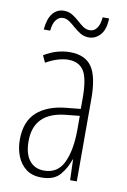

<svg xmlns="http://www.w3.org/2000/svg" viewBox="-83 -760 542 821"><g transform="rotate(10 188.0 -350.0)"><path d="M184 -539Q250 -539 279 -497Q308 -455 308 -359V0H279L276 -89H274Q262 -51 236 -20.5Q210 10 156 10Q114 10 88 -10.5Q62 -31 49.5 -63.5Q37 -96 37 -133Q37 -212 82 -253Q127 -294 210 -302L271 -308V-356Q271 -440 250 -473Q229 -506 182 -506Q163 -506 138.5 -499Q114 -492 86 -476L72 -506Q126 -539 184 -539ZM212 -272Q75 -258 75 -134Q75 -79 98 -50Q121 -21 162 -21Q221 -21 246.5 -75.5Q272 -130 272 -218V-278ZM56 -615Q60 -662 79 -685.5Q98 -709 128 -709Q148 -709 164 -699.5Q180 -690 193.5 -677.5Q207 -665 220.5 -655.5Q234 -646 250 -646Q269 -646 281 -663Q293 -680 295 -710H323Q322 -662 301 -638.5Q280 -615 251 -615Q231 -615 215 -624.5Q199 -634 185 -646.5Q171 -659 157.5 -668.5Q144 -678 129 -678Q112 -678 99.5 -662.5Q87 -647 84 -615Z"/></g></svg>

Font: Noto Sans Devanagari ExtraCondensed ExtraLight
Style: Regular
Weight: 200
Width: 2
Designer: Jelle Bosma - Monotype Design Team
Foundry: Monotype Imaging Inc.
Version: Version 2.004; ttfautohint (v1.8.4.7-5d5b)